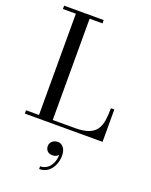

<svg xmlns="http://www.w3.org/2000/svg" viewBox="-188 -848 986 1254"><g transform="rotate(20 305.0 -221.0)"><path d="M33.5 0V-23H123.5V-727H33.5V-750H308.5V-727H219V-23H373.5Q432.5 -23 467.8 -36.8Q503 -50.5 520.8 -76.5Q538.5 -102.5 544.2 -140Q550 -177.5 550 -225H573.5V0ZM245 308.5V289.5Q274 289.5 295.8 272.2Q317.5 255 328.2 225.8Q339 196.5 335 162H341Q342 168 336.5 175.8Q331 183.5 320.8 189Q310.5 194.5 297 194.5Q271 194.5 258.8 180.8Q246.5 167 246.5 147.5Q246.5 134 253.5 123.2Q260.5 112.5 272.8 106.2Q285 100 300 100Q323.5 100 339.8 119.5Q356 139 356 177Q356 209.5 343.2 239.8Q330.5 270 305.8 289.2Q281 308.5 245 308.5Z"/></g></svg>

Font: BodoniModa 10 Custom
Style: Regular
Weight: 400
Designer: Owen Earl
Foundry: indestructible type
Version: Version 2.005